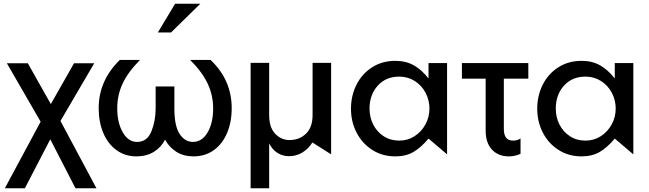

<svg xmlns="http://www.w3.org/2000/svg" viewBox="-20 -832 3500 1035"><path d="M254 -271 130 -491H17L199 -176L6 183H114L251 -81L387 183H500L306 -180L488 -491H379Z M819 -366V-248Q819 -180 796 -123.5Q773 -67 719 -67Q671 -67 641.5 -119Q612 -171 612 -248Q612 -319 641 -381.5Q670 -444 735 -509H626Q512 -398 512 -249Q512 -175 536.5 -116Q561 -57 607.5 -23Q654 11 716 11Q769 11 808.5 -13Q848 -37 870 -79Q892 -38 931 -13.5Q970 11 1023 11Q1086 11 1132.5 -22.5Q1179 -56 1204 -115Q1229 -174 1229 -249Q1229 -401 1115 -509H1005Q1070 -444 1099.5 -381Q1129 -318 1129 -248Q1129 -169 1099 -118Q1069 -67 1020 -67Q977 -67 948.5 -109.5Q920 -152 920 -248V-366ZM831 -657H902L1060 -812H924Z M1331 183V-493H1431V-211Q1431 -145 1463.5 -111Q1496 -77 1540 -77Q1594 -77 1629.5 -111.5Q1665 -146 1665 -211V-493H1765V0L1664 -64Q1643 -30 1610 -10Q1577 10 1539 10Q1504 10 1476 -7.5Q1448 -25 1431 -59V183Z M2132 -419Q2178 -419 2215.5 -395.5Q2253 -372 2274 -332Q2295 -292 2295 -247Q2295 -201 2273.5 -161.5Q2252 -122 2215 -98Q2178 -74 2132 -74Q2085 -74 2048.5 -97.5Q2012 -121 1992 -160.5Q1972 -200 1972 -246Q1972 -321 2016 -370Q2060 -419 2132 -419ZM2390 -492H2290V-409Q2253 -456 2210.5 -480Q2168 -504 2111 -504Q2040 -504 1985.5 -469Q1931 -434 1901.5 -375Q1872 -316 1872 -246Q1872 -176 1902 -117.5Q1932 -59 1986.5 -24Q2041 11 2111 11Q2168 11 2209 -13Q2250 -37 2290 -85L2390 0Z M2828 -492V-408H2696V-137Q2696 -74 2745 -74Q2770 -74 2786 -86V-3Q2756 11 2723 11Q2666 11 2632 -25.5Q2598 -62 2598 -128V-408H2470V-492Z M3136 -419Q3182 -419 3219.5 -395.5Q3257 -372 3278 -332Q3299 -292 3299 -247Q3299 -201 3277.5 -161.5Q3256 -122 3219 -98Q3182 -74 3136 -74Q3089 -74 3052.5 -97.5Q3016 -121 2996 -160.5Q2976 -200 2976 -246Q2976 -321 3020 -370Q3064 -419 3136 -419ZM3394 -492H3294V-409Q3257 -456 3214.5 -480Q3172 -504 3115 -504Q3044 -504 2989.5 -469Q2935 -434 2905.5 -375Q2876 -316 2876 -246Q2876 -176 2906 -117.5Q2936 -59 2990.5 -24Q3045 11 3115 11Q3172 11 3213 -13Q3254 -37 3294 -85L3394 0Z"/></svg>

Font: Geom
Style: Regular
Weight: 400
Version: Version 1.102